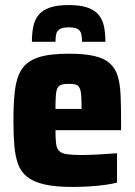

<svg xmlns="http://www.w3.org/2000/svg" viewBox="-20 -730 534 758"><path d="M266 8Q198 8 155 -2Q112 -12 87 -32Q62 -52 51 -83Q40 -114 36.5 -156.5Q33 -199 33 -254Q33 -324 39 -374Q45 -424 65.5 -456Q86 -488 130 -503Q174 -518 251 -518Q313 -518 352 -509Q391 -500 413 -480.5Q435 -461 444.5 -430.5Q454 -400 456 -356Q458 -312 458 -254V-216H199Q199 -182 201.5 -162.5Q204 -143 214 -133.5Q224 -124 245.5 -121Q267 -118 305 -118Q322 -118 343.5 -119Q365 -120 390.5 -121.5Q416 -123 442 -125V-9Q423 -4 394 0Q365 4 331.5 6Q298 8 266 8ZM302 -286V-300Q302 -334 300.5 -354Q299 -374 293.5 -384Q288 -394 277.5 -396.5Q267 -399 251 -399Q233 -399 222.5 -395.5Q212 -392 207 -382.5Q202 -373 200.5 -353Q199 -333 199 -300H316ZM252 -710Q298 -710 327 -699.5Q356 -689 371 -669.5Q386 -650 391 -623.5Q396 -597 396 -565H304Q304 -583 301 -595.5Q298 -608 287.5 -615Q277 -622 252 -622Q227 -622 216 -615Q205 -608 202 -595.5Q199 -583 199 -565H106Q106 -597 111 -623.5Q116 -650 131 -669.5Q146 -689 175 -699.5Q204 -710 252 -710Z"/></svg>

Font: Saira SemiCondensed ExtraBold
Style: Regular
Weight: 800
Width: 4
Designer: Hector Gatti with collaboration of the Omnibus-Type team
Foundry: Omnibus-Type
Version: Version 1.101